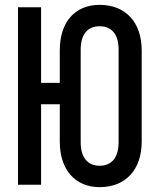

<svg xmlns="http://www.w3.org/2000/svg" viewBox="-20 -760 640 790"><path d="M390 10C497 10 563 -62 563 -177V-553C563 -668 497 -740 390 -740C288 -740 226 -669 226 -553V-419H149V-730H54V0H149V-331H226V-177C226 -62 289 10 390 10ZM390 -78C340 -78 312 -113 312 -174V-556C312 -618 340 -652 390 -652C440 -652 468 -618 468 -556V-174C468 -113 440 -78 390 -78Z"/></svg>

Font: Tekne LDO SemiBold
Style: Regular
Weight: 600
Monospace: yes
Designer: Alessio Laiso, Mario Rullo, Paolo Rosset
Foundry: Alessio Laiso
Version: Version 1.000;hotconv 1.0.109;makeotfexe 2.5.65596